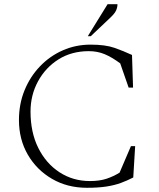

<svg xmlns="http://www.w3.org/2000/svg" viewBox="-20 -882 754 912"><path d="M393 10Q300 10 227 -32.5Q154 -75 112 -147.5Q70 -220 70 -312Q70 -388 96.5 -453Q123 -518 170 -567Q217 -616 278.5 -643Q340 -670 410 -670Q480 -670 523 -655Q566 -640 607 -621L612 -466H591L551 -581Q512 -610 477.5 -624.5Q443 -639 402 -639Q320 -639 258 -600Q196 -561 160.5 -495.5Q125 -430 125 -352Q125 -253 162 -179Q199 -105 263 -63.5Q327 -22 407 -22Q453 -22 486 -33Q519 -44 548 -62L602 -188H622L613 -39Q584 -24 554 -13Q524 -2 485.5 4Q447 10 393 10ZM397 -710 491 -862H538Q538 -847 531.5 -832.5Q525 -818 505 -799L411 -710Z"/></svg>

Font: Spectral SC ExtraLight
Style: Regular
Weight: 275
Designer: Jean-Baptiste Levee
Foundry: Production Type
Version: Version 2.001